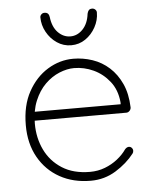

<svg xmlns="http://www.w3.org/2000/svg" viewBox="-52 -765 653 819"><g transform="rotate(-5 274.0 -355.5)"><path d="M304 10Q229 10 171.5 -22Q114 -54 81 -112.5Q48 -171 48 -250Q48 -334 80.5 -393Q113 -452 164.5 -483.5Q216 -515 274 -515Q316 -515 356 -501.5Q396 -488 427.5 -459.5Q459 -431 478.5 -388.5Q498 -346 500 -287Q500 -279 494 -272.5Q488 -266 480 -266H72L66 -304H469L459 -295V-313Q454 -366 425.5 -402Q397 -438 357 -456.5Q317 -475 274 -475Q244 -475 211 -461.5Q178 -448 150 -420.5Q122 -393 104.5 -351Q87 -309 87 -253Q87 -192 111.5 -141Q136 -90 184.5 -59Q233 -28 304 -28Q338 -28 368 -39.5Q398 -51 422 -70Q446 -89 461 -111Q469 -120 478 -120Q485 -120 490 -114.5Q495 -109 495 -102Q495 -95 491 -90Q460 -50 411.5 -20Q363 10 304 10ZM271 -573Q238 -573 210.5 -591.5Q183 -610 166.5 -640Q150 -670 150 -703Q150 -710 155.5 -715.5Q161 -721 169 -721Q179 -721 184 -715.5Q189 -710 190 -701Q195 -658 218 -634.5Q241 -611 271 -611Q301 -611 324 -635Q347 -659 352 -701Q354 -710 358.5 -715.5Q363 -721 373 -721Q381 -721 386.5 -715.5Q392 -710 392 -703Q392 -670 375.5 -640Q359 -610 332 -591.5Q305 -573 271 -573Z"/></g></svg>

Font: Quicksand Variable Light
Style: Regular
Weight: 300
Designer: Andrew Paglinawan
Foundry: Andrew Paglinawan
Version: Version 3.004